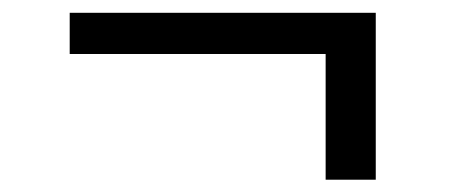

<svg xmlns="http://www.w3.org/2000/svg" viewBox="-20 -334 715 303"><path d="M573 -313.8V-50.4H493.9V-248.8H90V-313.8Z"/></svg>

Font: Merriweather 7pt Light
Style: Regular
Weight: 300
Designer: Eben Sorkin
Foundry: Eben Sorkin
Version: Version 2.200;gftools[0.9.31]